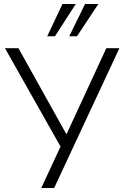

<svg xmlns="http://www.w3.org/2000/svg" viewBox="-20 -948 624 968"><path d="M188 0 293 -226 292 -197 5 -705H73L320 -262H311L516 -705H582L253 0ZM218 -765 295 -928H362L257 -765ZM329 -765 409 -928H476L368 -765Z"/></svg>

Font: Nunito Sans 10pt SemiCondensed Light
Style: Regular
Weight: 300
Width: 4
Designer: Vernon Adams
Foundry: Vernon Adams
Version: Version 3.101;gftools[0.9.27]